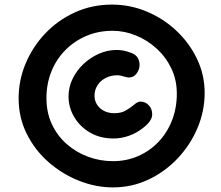

<svg xmlns="http://www.w3.org/2000/svg" viewBox="-20 -793 962 835"><path d="M471 22Q397.7 22 324.9 -6.4Q252.2 -34.8 192.3 -86.9Q132.3 -139.1 96.7 -210.2Q61 -281.2 61 -366Q61 -443.8 91.3 -516.4Q121.6 -589.1 176.5 -647.2Q231.4 -705.2 305.7 -739.1Q379.9 -773 467 -773Q546.1 -773 618.4 -742.7Q690.8 -712.4 747.2 -659.3Q803.7 -606.1 836.8 -536.8Q870 -467.6 870 -389Q870 -310.4 839.3 -237.3Q808.7 -164.1 753.7 -105.4Q698.8 -46.8 626.4 -12.4Q554.1 22 471 22ZM471 -92.1Q530.3 -92.1 580.9 -114.3Q631.6 -136.6 669.3 -176.1Q707.1 -215.7 728.1 -269.6Q749 -323.4 749 -386Q749 -446.1 724.9 -495.9Q700.9 -545.8 660.6 -582.3Q620.3 -618.8 570.7 -638.9Q521.1 -659.1 470 -659.1Q406.7 -659.1 354.1 -636.2Q301.4 -613.3 262.7 -573.5Q223.9 -533.7 202.9 -480.6Q182 -427.4 182 -367Q182 -302.6 206.1 -251.8Q230.1 -201.1 271.4 -165.4Q312.7 -129.7 364.3 -110.9Q415.9 -92.1 471 -92.1ZM474 -190.7Q416.1 -190.7 372.1 -216.1Q328 -241.6 303 -283.7Q278 -325.8 278 -373.7Q278 -413 295.2 -449.2Q312.3 -485.4 342.3 -513.9Q372.2 -542.3 409.6 -559Q446.9 -575.7 487 -575.7Q501 -575.7 515.8 -573.2Q530.6 -570.7 550.2 -563.1Q570.1 -556.3 578.6 -541.8Q587 -527.3 587 -511Q587 -491.2 574.3 -473.6Q561.6 -455.9 539.9 -455.9Q535.9 -455.9 530.4 -457.3Q525 -458.7 521 -459.7Q514 -461.7 506 -463.7Q498 -465.7 490 -465.7Q462.9 -465.7 440 -454.1Q417.1 -442.6 404.1 -422.2Q391 -401.8 391 -376.7Q391 -355.6 401.9 -338.2Q412.9 -320.8 432.4 -310.7Q451.9 -300.7 477 -300.7Q507.2 -300.7 527.1 -312.4Q547 -324.1 560.7 -335.7Q568 -342.1 575.6 -346.7Q583.2 -351.2 591 -351.2Q611.9 -351.2 626.9 -335.4Q641.9 -319.7 641.9 -295.2Q641.9 -279.4 629.8 -263.7Q617.8 -247.9 598.1 -233.7Q573.1 -214 540.2 -202.3Q507.3 -190.7 474 -190.7Z"/></svg>

Font: Playpen Sans Arabic
Style: Regular
Weight: 400
Designer: Azza Alameddine, Laura Meseguer, Veronika Burian, José Scaglione
Foundry: TypeTogether
Version: Version 2.000